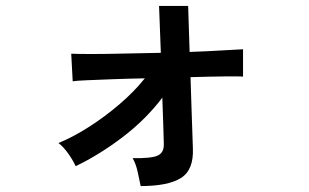

<svg xmlns="http://www.w3.org/2000/svg" viewBox="-20 -592 1040 647"><path d="M454 35Q450 15 444 -12.5Q438 -40 427 -59Q491 -58 512 -68Q533 -78 532 -107Q532 -117 530.5 -161Q529 -205 527 -263Q472 -190 394 -130.5Q316 -71 235 -32Q226 -52 210 -74.5Q194 -97 177 -110Q226 -130 280 -164.5Q334 -199 383.5 -241.5Q433 -284 468 -328Q410 -327 358 -325Q306 -323 270.5 -321.5Q235 -320 225 -318L220 -411Q242 -410 289 -410Q336 -410 397 -411.5Q458 -413 522 -414L516 -572H614L619 -417Q678 -419 726 -422Q774 -425 799 -426V-334Q787 -335 738 -334.5Q689 -334 622 -332Q624 -277 625.5 -224.5Q627 -172 628.5 -136Q630 -100 630 -92Q633 -19 589.5 8Q546 35 454 35Z"/></svg>

Font: Zen Kaku Gothic New
Style: Bold
Weight: 700
Designer: Yoshimichi Ohira
Foundry: Positype
Version: Version 1.002